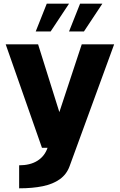

<svg xmlns="http://www.w3.org/2000/svg" viewBox="-20 -941 652 1043"><path d="M84 -43Q113 -43 138 -49Q163 -55 183 -67.5Q203 -80 217 -98Q231 -116 239 -140L424 -700H600L358 -38Q342 6 305 32.5Q268 59 212.5 70.5Q157 82 84 82ZM11 -700H187L362 -142L260 -138H208ZM415 -921H536L436 -770H355ZM234 -921H355L255 -770H174Z"/></svg>

Font: Moderustic
Style: Bold
Weight: 700
Designer: Tural Alisoy
Foundry: TAFT Foundry
Version: Version 2.120